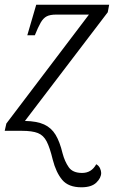

<svg xmlns="http://www.w3.org/2000/svg" viewBox="-26 -556 484 816"><path d="M320 240Q265 240 238.5 208.5Q212 177 198 122Q186 72 172.5 45.5Q159 19 135 9.5Q111 0 67 0H-6L1 -31L352 -494H213Q187 -494 172.5 -486.5Q158 -479 147 -460Q136 -441 122 -406H90L128 -536H438L432 -504L80 -42Q131 -41 161.5 -27Q192 -13 210 16.5Q228 46 240 96Q249 130 266 154.5Q283 179 323 179Q363 179 383 142Q394 148 399 159Q404 170 404 179Q404 200 383.5 220Q363 240 320 240Z"/></svg>

Font: Noto Serif Light
Style: Italic
Weight: 300
Italic angle: -12°
Designer: Monotype Design Team
Foundry: Monotype Imaging Inc.
Version: Version 2.013